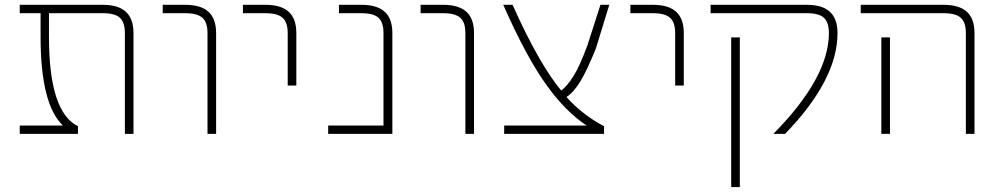

<svg xmlns="http://www.w3.org/2000/svg" viewBox="-20 -544 4061 783"><path d="M236.3 -32.2Q145.5 -119.1 145.5 -393.6V-490.2H60.5V-524.4H399.4Q462.9 -524.4 493.7 -495.6Q524.4 -466.8 524.4 -409.2V2H489.3V-409.2Q489.3 -453.1 468.8 -471.7Q448.2 -490.2 399.4 -490.2H179.7V-393.6Q179.7 -86.9 297.9 -29.3V2H60.5V-32.2Z M735.4 -490.2H643.6V-524.4H735.4Q798.8 -524.4 830.1 -496.1Q861.3 -467.8 861.3 -409.2V2H826.2V-409.2Q826.2 -453.1 805.2 -471.7Q784.2 -490.2 735.4 -490.2Z M1062.5 -490.2H970.7V-524.4H1062.5Q1126 -524.4 1157.2 -496.1Q1188.5 -467.8 1188.5 -409.2V-195.3H1153.3V-409.2Q1153.3 -453.1 1132.3 -471.7Q1111.3 -490.2 1062.5 -490.2Z M1543.9 -409.2Q1543.9 -453.1 1523.4 -471.7Q1502.9 -490.2 1454.1 -490.2H1362.3V-524.4H1454.1Q1517.6 -524.4 1548.8 -496.1Q1580.1 -467.8 1580.1 -409.2V2H1318.4V-32.2H1543.9Z M1787.1 -490.2H1695.3V-524.4H1787.1Q1850.6 -524.4 1881.8 -496.1Q1913.1 -467.8 1913.1 -409.2V2H1877.9V-409.2Q1877.9 -453.1 1856.9 -471.7Q1835.9 -490.2 1787.1 -490.2Z M2464.8 -524.4 2410.2 -346.7Q2375 -258.8 2347.2 -212.9Q2319.3 -167 2290 -148.4Q2355.5 -75.2 2443.4 -29.3V2H2036.1V-32.2H2372.1Q2288.1 -87.9 2212.9 -191.4Q2129.9 -303.7 2032.2 -524.4H2070.3Q2177.7 -284.2 2268.6 -174.8Q2291 -190.4 2317.4 -231.4Q2343.8 -272.5 2376 -360.4L2428.7 -524.4Z M2642.6 -490.2H2550.8V-524.4H2642.6Q2706.1 -524.4 2737.3 -496.1Q2768.6 -467.8 2768.6 -409.2V-195.3H2733.4V-409.2Q2733.4 -453.1 2712.4 -471.7Q2691.4 -490.2 2642.6 -490.2Z M3270.5 -524.4Q3334 -524.4 3364.7 -495.6Q3395.5 -466.8 3395.5 -409.2Q3395.5 -218.8 3181.6 2H3133.8Q3360.4 -227.5 3360.4 -409.2Q3360.4 -453.1 3339.8 -471.7Q3319.3 -490.2 3270.5 -490.2H2877.9V-524.4ZM2961.9 218.8V-391.6H2997.1V218.8Z M3828.1 -490.2H3490.2V-524.4H3828.1Q3891.6 -524.4 3922.9 -496.1Q3954.1 -467.8 3954.1 -409.2V2H3918.9V-409.2Q3918.9 -453.1 3897.9 -471.7Q3877 -490.2 3828.1 -490.2ZM3574.2 -391.6H3609.4V-24.4V2H3574.2V-24.4Z"/></svg>

Font: Gen Shin Gothic ExtraLight
Style: Regular
Weight: 100
Designer: [Source Han Sans]
Ryoko NISHIZUKA  (kana & ideographs); Paul D. Hunt (Latin, Greek & Cyrillic); Wenlong ZHANG  (bopomofo
Version: Version 1.002.20150607